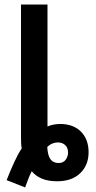

<svg xmlns="http://www.w3.org/2000/svg" viewBox="-20 -784 422 841"><path d="M9 5Q26 -38 42 -73Q58 -108 75 -134Q73 -145 72.5 -158Q72 -171 72 -186V-764H188V-230Q213 -241 246 -241Q303 -240 335.5 -206.5Q368 -173 368 -117Q368 -61 331.5 -25.5Q295 10 230 10Q191 10 163.5 -1.5Q136 -13 119 -34Q111 -19 104.5 -1.5Q98 16 90 37ZM237 -70Q257 -70 267.5 -84Q278 -98 278 -116Q278 -136 266.5 -147.5Q255 -159 237 -160Q208 -161 187 -140Q189 -103 201 -86.5Q213 -70 237 -70Z"/></svg>

Font: Noto Sans Condensed SemiBold
Style: Regular
Weight: 600
Width: 3
Designer: Monotype Design Team
Foundry: Monotype Imaging Inc.
Version: Version 2.013; ttfautohint (v1.8.4.7-5d5b)